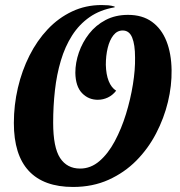

<svg xmlns="http://www.w3.org/2000/svg" viewBox="-20 -720 715 762"><path d="M270 22Q154 22 94.5 -41.5Q35 -105 35 -232Q35 -303 51 -371.5Q67 -440 97 -499.5Q127 -559 169.5 -604Q212 -649 266 -674.5Q320 -700 383 -700Q397 -700 409.5 -699Q422 -698 435 -694V-691Q377 -681 335.5 -652Q294 -623 266 -579Q238 -535 221.5 -479.5Q205 -424 198 -361.5Q191 -299 191 -233Q191 -135 218.5 -93Q246 -51 298 -51Q340 -51 374.5 -80.5Q409 -110 435.5 -159.5Q462 -209 480 -267.5Q498 -326 507.5 -385Q517 -444 516 -492Q516 -543 504.5 -571Q493 -599 467 -599Q445 -599 430 -580Q415 -561 407.5 -530Q400 -499 400 -463Q401 -424 411.5 -398Q422 -372 441 -360Q427 -342 408 -333Q389 -324 368 -324Q331 -324 305.5 -350.5Q280 -377 279 -431Q279 -471 293 -511.5Q307 -552 333.5 -586Q360 -620 399 -640.5Q438 -661 488 -661Q545 -661 583 -633.5Q621 -606 640.5 -557Q660 -508 661 -442Q662 -380 646.5 -315.5Q631 -251 599.5 -190.5Q568 -130 521 -82.5Q474 -35 411 -6.5Q348 22 270 22Z"/></svg>

Font: Sansita Swashed Light SemiBold
Style: Regular
Weight: 600
Version: Version 1.003